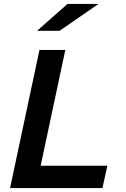

<svg xmlns="http://www.w3.org/2000/svg" viewBox="-20 -953 640 973"><path d="M31 0 180 -700H311L186 -113H524L499 0ZM168 -797 322 -933H479L282 -797Z"/></svg>

Font: Red Hat Mono SemiBold
Style: Italic
Weight: 600
Italic angle: -12°
Monospace: yes
Designer: Pentagram, MCKL
Foundry: MCKL
Version: Version 1.030